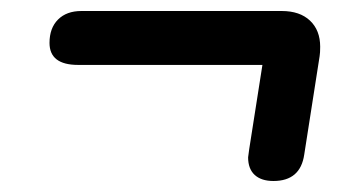

<svg xmlns="http://www.w3.org/2000/svg" viewBox="-20 -457 640 349"><path d="M431 -171Q432 -179 433 -186L457 -339H122Q70 -339 70 -379Q70 -406 85.5 -421.5Q101 -437 128 -437H492Q525 -437 543.5 -419.5Q562 -402 562 -372Q562 -361 561 -355L533 -176Q526 -128 477 -128Q455 -128 443 -139Q431 -150 431 -171Z"/></svg>

Font: SN Pro Bold
Style: Bold Italic
Weight: 700
Italic angle: -9°
Designer: Tobias Whetton
Foundry: Supernotes
Version: Version 1.003